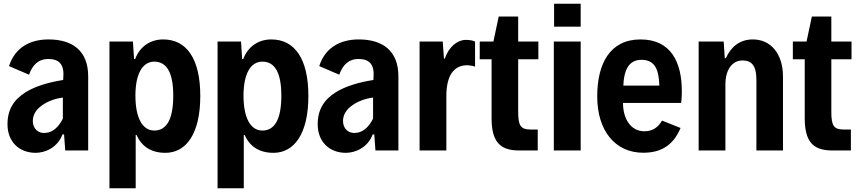

<svg xmlns="http://www.w3.org/2000/svg" viewBox="-20 -804 4591 1026"><path d="M239.3 -593.3C138.2 -593.3 59.1 -547.9 28.3 -450.7L135.3 -404.8C152.3 -453.6 182.6 -488.8 238.3 -488.8C297.9 -488.8 323.7 -457.5 318.4 -390.6L317.4 -376.5C240.7 -364.7 168.5 -343.3 116.7 -311C55.7 -272.5 20 -220.7 20 -139.6C20 -49.3 79.6 12.7 170.9 12.7C217.8 12.7 286.6 -12.7 314 -85.9H322.3L328.6 0H451.2V-396.5C451.2 -534.7 364.7 -593.3 239.3 -593.3ZM222.2 -93.8C187 -89.8 155.3 -114.7 155.3 -157.2C155.3 -192.9 175.3 -221.2 207 -242.7C235.8 -263.2 274.9 -277.3 315.9 -282.7V-170.4C296.4 -131.3 266.6 -96.2 222.2 -93.8Z M564.9 202.1H705.1V-83H709.5C735.8 -23.4 785.6 12.7 863.8 12.7C975.1 12.7 1050.3 -89.8 1050.3 -291C1050.3 -491.7 976.1 -593.3 852.1 -593.3C781.2 -593.3 726.1 -553.2 702.1 -488.3H696.3L690.4 -582H564.9ZM804.2 -106.4C741.2 -106.4 703.6 -174.3 703.6 -293C703.6 -408.7 741.2 -474.6 804.2 -474.6C868.7 -474.6 905.8 -419.9 905.8 -293C905.8 -163.1 868.7 -106.4 804.2 -106.4Z M1142.6 202.1H1282.7V-83H1287.1C1313.5 -23.4 1363.3 12.7 1441.4 12.7C1552.7 12.7 1627.9 -89.8 1627.9 -291C1627.9 -491.7 1553.7 -593.3 1429.7 -593.3C1358.9 -593.3 1303.7 -553.2 1279.8 -488.3H1273.9L1268.1 -582H1142.6ZM1381.8 -106.4C1318.8 -106.4 1281.2 -174.3 1281.2 -293C1281.2 -408.7 1318.8 -474.6 1381.8 -474.6C1446.3 -474.6 1483.4 -419.9 1483.4 -293C1483.4 -163.1 1446.3 -106.4 1381.8 -106.4Z M1897 -593.3C1795.9 -593.3 1716.8 -547.9 1686 -450.7L1793 -404.8C1810.1 -453.6 1840.3 -488.8 1896 -488.8C1955.6 -488.8 1981.4 -457.5 1976.1 -390.6L1975.1 -376.5C1898.4 -364.7 1826.2 -343.3 1774.4 -311C1713.4 -272.5 1677.7 -220.7 1677.7 -139.6C1677.7 -49.3 1737.3 12.7 1828.6 12.7C1875.5 12.7 1944.3 -12.7 1971.7 -85.9H1980L1986.3 0H2108.9V-396.5C2108.9 -534.7 2022.5 -593.3 1897 -593.3ZM1879.9 -93.8C1844.7 -89.8 1813 -114.7 1813 -157.2C1813 -192.9 1833 -221.2 1864.7 -242.7C1893.6 -263.2 1932.6 -277.3 1973.6 -282.7V-170.4C1954.1 -131.3 1924.3 -96.2 1879.9 -93.8Z M2222.2 0H2365.2V-290C2365.2 -401.9 2405.8 -451.7 2469.7 -455.1C2483.4 -456.1 2500 -453.6 2518.6 -448.2V-581.5C2506.3 -588.4 2489.7 -590.8 2467.8 -590.8C2425.3 -590.8 2378.4 -554.7 2356.9 -490.7H2352.5L2345.7 -582H2222.2Z M2752.4 0H2853.5V-111.8H2816.9C2762.7 -111.8 2749 -130.9 2749 -207V-487.3H2856.9V-582H2749V-715.8H2645L2616.7 -582H2543.5V-487.3H2606.9V-172.9C2606.9 -52.7 2647 0 2752.4 0Z M2940.9 -661.6H3083V-784.2H2940.9ZM2939.5 0H3083V-582H2939.5Z M3623.5 -316.9C3623.5 -470.2 3566.4 -593.3 3402.8 -593.3C3238.8 -593.3 3171.4 -462.9 3171.4 -288.6C3171.4 -104.5 3268.1 12.2 3417 12.2C3501 12.2 3574.2 -18.1 3616.7 -120.1L3517.6 -159.7C3495.1 -119.6 3463.4 -102.5 3423.3 -102.5C3352.5 -102.5 3309.6 -166 3309.1 -253.9H3619.6C3623 -272.9 3623.5 -300.8 3623.5 -316.9ZM3407.7 -484.4C3483.9 -484.4 3500.5 -425.8 3503.4 -346.7H3311C3313.5 -417.5 3333.5 -484.4 3407.7 -484.4Z M3713.4 0H3856.4V-353C3856.4 -431.6 3892.6 -481 3948.2 -481C3995.6 -481 4022 -453.6 4022 -379.4V0H4164.1V-394.5C4164.1 -516.1 4099.6 -593.3 4002.9 -593.3C3934.1 -593.3 3886.2 -554.7 3858.9 -493.2H3853L3847.2 -582H3713.4Z M4425.8 0H4526.9V-111.8H4490.2C4436 -111.8 4422.4 -130.9 4422.4 -207V-487.3H4530.3V-582H4422.4V-715.8H4318.4L4290 -582H4216.8V-487.3H4280.3V-172.9C4280.3 -52.7 4320.3 0 4425.8 0Z"/></svg>

Font: Decalotype SemiBold
Style: Regular
Weight: 600
Designer: Alfredo Marco Pradil
Foundry: Alfredo Marco Pradil
Version: Version 1.0